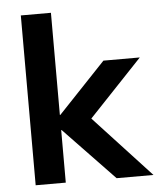

<svg xmlns="http://www.w3.org/2000/svg" viewBox="-51 -749 657 794"><g transform="rotate(-5 277.0 -352.5)"><path d="M65 0V-705H190V-281H192L389 -489H540L294 -229V-281L554 0H401L192 -218H190V0Z"/></g></svg>

Font: NunitoSans3
Style: Bold
Weight: 700
Designer: Vernon Adams
Foundry: Vernon Adams
Version: Version 3.101;gftools[0.9.27]